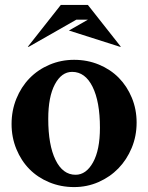

<svg xmlns="http://www.w3.org/2000/svg" viewBox="-20 -748 602 780"><path d="M281 -505Q335 -505 382 -485.5Q429 -466 462.5 -432Q496 -398 515.5 -351Q535 -304 535 -250Q535 -195 515 -147Q495 -99 461 -64Q427 -29 380.5 -8.5Q334 12 281 12Q227 12 180 -7.5Q133 -27 99.5 -61Q66 -95 46.5 -142.5Q27 -190 27 -244Q27 -299 46.5 -347Q66 -395 100 -430Q134 -465 181 -485Q228 -505 281 -505ZM273 -456Q230 -456 203 -405.5Q176 -355 176 -265Q176 -159 205.5 -98.5Q235 -38 287 -38Q330 -38 358 -88.5Q386 -139 386 -229Q386 -335 356 -395.5Q326 -456 273 -456ZM97 -558H93L227 -728H337L471 -558H467L260 -624L337 -668H290Z"/></svg>

Font: Redaction
Style: Bold
Weight: 700
Designer: Jeremy Mickel / Forest Young
Foundry: MCKL
Version: Version 2.001; Redaction Bold